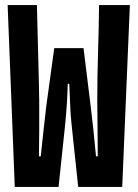

<svg xmlns="http://www.w3.org/2000/svg" viewBox="-20 -734 540 754"><path d="M210 0 236 -246Q244 -325 246 -405H252Q254 -368 255.5 -324.5Q257 -281 261 -246L287 0H460L490 -714H369Q368 -620 365 -526.5Q362 -433 362 -339Q362 -298 363 -237Q364 -176 364 -120H357Q353 -166 347 -222Q341 -278 336 -318L308 -545H193L162 -319Q158 -287 151.5 -227Q145 -167 140 -120H133Q134 -166 134 -220.5Q134 -275 134 -339Q134 -358 132.5 -417Q131 -476 129 -555Q127 -634 125 -714H10L38 0Z"/></svg>

Font: Noto Sans Mono UI Condensed
Style: Bold
Weight: 700
Width: 3
Designer: Monotype Design team
Foundry: Monotype Imaging Inc.
Version: 1.000